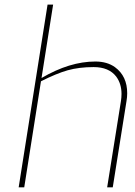

<svg xmlns="http://www.w3.org/2000/svg" viewBox="-20 -804 580 824"><path d="M463.9 0H439.9L499 -370.1Q501.5 -386.2 501.5 -400.9Q501.5 -444.8 478.5 -475.6Q447.3 -516.1 381.8 -516.1Q319.8 -516.1 270.5 -502.4Q221.2 -488.3 155.8 -455.1L84 0H60.1L184.1 -784.2H208L158.2 -469.2Q278.8 -540 389.2 -540Q439.9 -540 473.6 -515.6Q525.9 -477.1 525.9 -403.8Q525.9 -387.7 522.9 -370.1Z"/></svg>

Font: Squarion Thin
Style: Italic
Weight: 100
Designer: Natanael Gama
Version: Version 1.00;September 12, 2019;FontCreator 11.5.0.2425 64-b